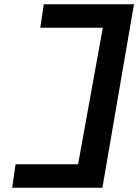

<svg xmlns="http://www.w3.org/2000/svg" viewBox="-20 -770 658 900"><path d="M37 110 53 0H346L462 -640H169L185 -750H608L460 110Z"/></svg>

Font: Hermit
Style: Bold Italic
Weight: 700
Italic angle: -10°
Designer: Pablo Caro
Version: Version 2.000;PS 002.000;hotconv 1.0.88;makeotf.lib2.5.64775